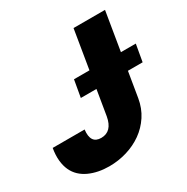

<svg xmlns="http://www.w3.org/2000/svg" viewBox="-168 -872 1003 1028"><g transform="rotate(-30 334.0 -358.5)"><path d="M4.3 -227.3H201.7Q191.1 -143.5 257.1 -143.5Q324.2 -143.5 339.5 -228.7L365.1 -383.5H268.5L286.9 -488.6H382.5L421.9 -727.3H616.5L577.1 -488.6H669L650.6 -383.5H559.7L534.1 -228.7Q524.5 -171.5 495.2 -127Q465.9 -82.4 423.1 -52Q380.3 -21.7 327.6 -5.9Q274.9 9.9 218.8 9.9Q149.5 9.9 95.5 -14.6Q68.5 -27 48.3 -46Q28.1 -65 16 -91.3Q3.9 -117.5 0.5 -151.5Q-2.8 -185.4 4.3 -227.3Z"/></g></svg>

Font: Inter P Black
Style: Italic
Weight: 900
Italic angle: -9.40001°
Designer: Rasmus Andersson
Foundry: rsms
Version: Version 3.018;git-588b23468